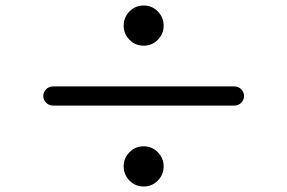

<svg xmlns="http://www.w3.org/2000/svg" viewBox="-20 -723 1040 695"><path d="M427.7 -629.9Q427.7 -660.2 448.7 -681.6Q469.7 -703.1 500 -703.1Q530.3 -703.1 551.3 -681.6Q572.3 -660.2 572.3 -629.9Q572.3 -600.6 551.3 -579.1Q530.3 -557.6 500 -557.6Q469.7 -557.6 448.7 -579.1Q427.7 -600.6 427.7 -629.9ZM171.9 -410.2H828.1Q842.8 -410.2 853 -399.9Q863.3 -389.6 863.3 -375.5Q863.3 -361.3 853 -351.1Q842.8 -340.8 828.1 -340.8H171.9Q157.2 -340.8 147 -351.1Q136.7 -361.3 136.7 -375.5Q136.7 -389.6 147 -399.9Q157.2 -410.2 171.9 -410.2ZM427.7 -121.1Q427.7 -150.4 448.7 -171.9Q469.7 -193.4 500 -193.4Q530.3 -193.4 551.3 -171.9Q572.3 -150.4 572.3 -121.1Q572.3 -90.8 551.3 -69.3Q530.3 -47.9 500 -47.9Q469.7 -47.9 448.7 -69.3Q427.7 -90.8 427.7 -121.1Z"/></svg>

Font: irohamaru Regular
Style: Regular
Weight: 400
Designer: [Source Han Sans]
Ryoko NISHIZUKA  (kana & ideographs); Paul D. Hunt (Latin, Greek & Cyrillic); Wenlong ZHANG  (bopomofo
Version: Version 1.00